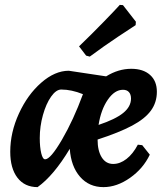

<svg xmlns="http://www.w3.org/2000/svg" viewBox="-20 -755 672 787"><path d="M563 -160 594 -121Q567 -64 513 -26Q459 12 404 12Q345 12 308 -30.5Q271 -73 266 -145Q200 -35 134 12Q81 12 51.5 -26.5Q22 -65 22 -133Q22 -212 57.5 -289.5Q93 -367 149 -416Q205 -465 262 -465L415 -442Q465 -473 518 -473Q567 -473 595 -448Q623 -423 623 -379Q623 -335 598.5 -301.5Q574 -268 521.5 -240Q469 -212 380 -183Q380 -137 397 -110Q414 -83 444 -83Q472 -83 498.5 -103.5Q525 -124 545 -162ZM320 -369Q273 -388 231 -388Q210 -388 189.5 -359Q169 -330 156 -283.5Q143 -237 143 -189Q143 -152 149 -127Q155 -102 165 -102Q187 -102 234 -182.5Q281 -263 320 -369ZM484 -387Q450 -387 422 -346.5Q394 -306 384 -243Q453 -266 485 -292Q517 -318 517 -351Q517 -368 508.5 -377.5Q500 -387 484 -387ZM348 -523 333 -527 304 -565Q355 -614 406 -666.5Q457 -719 471 -735L484 -734L537 -666L536 -652Q520 -642 463 -604Q406 -566 348 -523Z"/></svg>

Font: Alegreya
Style: Bold Italic
Weight: 700
Italic angle: -7°
Designer: Juan Pablo del Peral
Foundry: Huerta Tipografica
Version: Version 2.007; ttfautohint (v1.6)